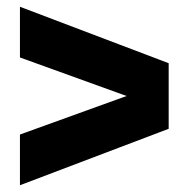

<svg xmlns="http://www.w3.org/2000/svg" viewBox="-20 -664 558 568"><path d="M39 -116V-266L354.5 -380L39 -494V-644L479 -477V-283Z"/></svg>

Font: Encode Sans Condensed Black
Style: Regular
Weight: 900
Width: 3
Designer: Multiple Designers
Foundry: Impallari Type
Version: Version 3.000; ttfautohint (v1.8.3) -l 8 -r 50 -G 200 -x 14 